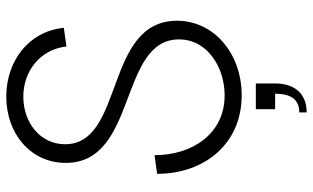

<svg xmlns="http://www.w3.org/2000/svg" viewBox="-208 -548 974 597"><g transform="rotate(-90 278.5 -249.0)"><path d="M281 16C412 16 513 -71 513 -185C513 -412 129 -348 129 -533C129 -611 197 -663 277 -663C357 -663 424 -610 433 -529L491 -537C480 -647 387 -716 277 -716C163 -716 71 -641 71 -531C71 -307 455 -367 455 -179C455 -89 366 -37 281 -37C162 -37 95 -137 95 -255L37 -247C37 -99 131 16 281 16ZM228 195V218C285 218 318 182 318 120V60H238V120H286C286 171 267 195 228 195Z"/></g></svg>

Font: Uncut Sans Light
Style: Regular
Weight: 300
Designer: Kasper Nordkvist
Foundry: UNCUT.wtf
Version: Version 1.304;Glyphs 3.2 (3246)